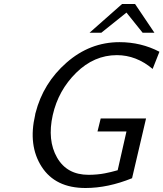

<svg xmlns="http://www.w3.org/2000/svg" viewBox="-20 -922 818 961"><path d="M428 -758 591 -902H656L753 -758H694L613 -859L487 -758ZM156 -347Q156 -351 158 -357Q196 -506 313 -608.5Q430 -711 578 -711Q686 -711 778 -663L744 -577Q662 -646 565 -646Q451 -646 361.5 -558Q272 -470 244 -346Q216 -220 265.5 -133.5Q315 -47 423 -47Q444 -47 466 -49Q488 -51 505 -54.5Q522 -58 535 -61Q548 -64 558 -67Q568 -70 569 -70L613 -264H468L484 -329H711L641 -30Q520 19 408 19Q257 19 188.5 -87.5Q120 -194 156 -347Z"/></svg>

Font: Coval
Style: Light Italic
Weight: 300
Foundry: Context Ltd
Version: Version 001.000